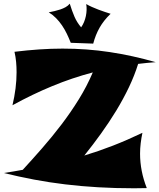

<svg xmlns="http://www.w3.org/2000/svg" viewBox="-26 -991 856 1031"><path d="M762.2 19Q744.6 19 728 19.5Q711.4 20 694.8 20Q592.8 20 501.2 14.6Q409.7 9.3 324.2 -1Q238.8 -11.2 157.2 -26.6Q75.7 -42 -5.9 -62Q20.5 -65.9 45.9 -70.3Q71.3 -74.7 96.2 -79.1Q147.9 -135.3 201.4 -196.5Q254.9 -257.8 304.7 -323.2Q354.5 -388.7 397.7 -458.5Q440.9 -528.3 472.2 -602.1Q361.3 -572.8 254.9 -528.8Q148.4 -484.9 41 -425.8Q51.8 -471.7 57.4 -515.9Q63 -560.1 63 -603Q63 -631.8 60.5 -658.7Q58.1 -685.5 51.8 -712.9Q120.1 -721.2 184.1 -725.6Q248 -730 310.1 -730Q440.4 -730 563 -711.4Q685.5 -692.9 810.1 -657.2Q785.6 -655.3 762.5 -653.1Q739.3 -650.9 715.8 -647.9Q696.3 -585.4 666.3 -522.5Q636.2 -459.5 598.4 -397.2Q560.5 -335 516.8 -274.2Q473.1 -213.4 426.8 -155.8Q503.9 -179.2 580.6 -209Q657.2 -238.8 738.8 -277.8Q732.9 -250 729.5 -221.9Q726.1 -193.8 726.1 -166Q726.1 -72.8 762.2 19ZM567.9 -917Q531.2 -881.8 509 -842.8Q486.8 -803.7 474.6 -756.8L354 -761.2Q344.2 -786.1 332.8 -809.8Q321.3 -833.5 306.9 -854.7Q292.5 -876 274.9 -893.8Q257.3 -911.6 235.8 -924.8Q251 -927.7 266.8 -931.4Q282.7 -935.1 297.9 -940.2Q313 -945.3 326.2 -952.6Q339.4 -960 348.6 -971.2Q360.8 -931.6 374 -901.1Q387.2 -870.6 409.7 -844.2Q418.9 -857.4 425.3 -872.8Q431.6 -888.2 435.1 -904.8Q438.5 -921.4 439 -937.7Q439.5 -954.1 437 -969.2Q451.2 -960.9 467.8 -953.6Q484.4 -946.3 501.5 -939.7Q518.6 -933.1 535.6 -927.5Q552.7 -921.9 567.9 -917Z"/></svg>

Font: Shojumaru
Style: Regular
Weight: 400
Version: Version 1.001